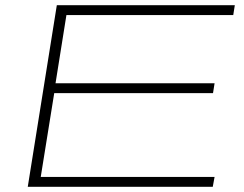

<svg xmlns="http://www.w3.org/2000/svg" viewBox="-20 -720 942 740"><path d="M87 0 199 -700H885L879 -662H236L194 -399H807L801 -361H189L137 -38H807L800 0Z"/></svg>

Font: Georama ExtraExtended ExtraLight
Style: Italic
Weight: 200
Width: 8
Italic angle: -9°
Designer: Jean-Baptiste Levee
Foundry: Production Type
Version: Version 1.000